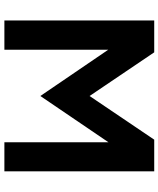

<svg xmlns="http://www.w3.org/2000/svg" viewBox="58 -798 740 897"><g transform="rotate(90 428.5 -350.0)"><path d="M76 0V-700H225L429 -398L633 -700H781V0H645V-486L429 -168L213 -485V0Z"/></g></svg>

Font: Figtree Light
Style: Bold
Weight: 700
Version: Version 2.002